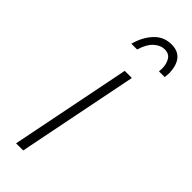

<svg xmlns="http://www.w3.org/2000/svg" viewBox="-244 -756 781 781"><g transform="rotate(45 146.0 -366.0)"><path d="M290 -618H257L258 -636Q258 -660 247 -679Q236 -698 210 -698Q187 -698 165.5 -679Q144 -660 131 -618H98Q111 -667 141 -699.5Q171 -732 216 -732Q288 -732 292 -644ZM94 0H53L157 -521H198Z"/></g></svg>

Font: Argentum Sans ExtraLight
Style: Italic
Weight: 200
Italic angle: -11°
Designer: Julieta Ulanovsky (font), Cristiano Sobral (main changes and remaster)
Foundry: Julieta Ulanovsky (font), Cristiano Sobral (main changes and remaster)
Version: Version 2.007;June 15, 2022;FontCreator 14.0.0.2814 64-bit; 